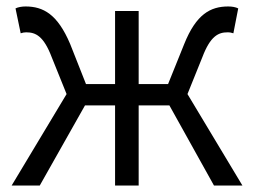

<svg xmlns="http://www.w3.org/2000/svg" viewBox="-20 -574 786 594"><path d="M16 0H103L243 -248H336V0H409V-248H504L642 0H730L560 -283L606 -397C631 -463 656 -474 684 -474C692 -474 695 -473 702 -471L717 -548C709 -552 698 -554 686 -554C631 -554 587 -530 550 -438L500 -314H409V-540H336V-314H246L197 -438C158 -530 114 -554 59 -554C48 -554 36 -552 28 -548L44 -471C51 -473 54 -474 61 -474C90 -474 115 -463 140 -397L186 -283Z"/></svg>

Font: Noto Sans KR DemiLight
Style: Regular
Weight: 350
Designer: Ryoko NISHIZUKA 西塚涼子 (kana, bopomofo & ideographs); Paul D. Hunt (Latin, Greek & Cyrillic); Sandoll Communications 산돌커뮤니
Foundry: Adobe
Version: Version 2.004;hotconv 1.0.118;makeotfexe 2.5.65603